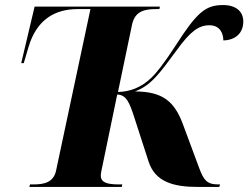

<svg xmlns="http://www.w3.org/2000/svg" viewBox="-20 -740 983 760"><path d="M96 0H462L464 -10H451C403 -10 379 -18 379 -45C379 -55 382 -66 385 -81L444 -366C480 -364 492 -336 512 -274L568 -101C594 -20 666 0 764 0H848L851 -10H844C798 -10 786 -28 768 -76L703 -251C670 -338 624 -378 514 -378C578 -402 610 -447 680 -542C733 -615 766 -640 809 -640C852 -640 864 -606 864 -580C912 -581 943 -609 943 -655C943 -693 916 -720 863 -720C794 -720 760 -692 676 -561C627 -485 596 -448 580 -433C539 -393 494 -377 447 -376L503 -644C515 -697 554 -704 598 -704H611L613 -714H117L64 -490H74L93 -554C125 -663 198 -704 287 -704H338L202 -65C192 -17 153 -10 112 -10H99Z"/></svg>

Font: Noto Serif Display ExtraBold
Style: Italic
Weight: 800
Italic angle: -12°
Designer: Monotype Design Team
Foundry: Monotype Imaging Inc.
Version: Version 2.009